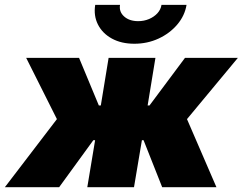

<svg xmlns="http://www.w3.org/2000/svg" viewBox="-55 -785 1017 805"><path d="M-34.7 0 183.6 -285.6 54.7 -542.5H276.4L359.4 -342.8H367.7L400.4 -542.5H596.7L564 -342.8H571.8L720.7 -542.5H942.4L729 -285.6L852.5 0H625L546.9 -197.3H540L506.8 0H311L343.8 -197.3H336.4L192.9 0ZM508.3 -601.6Q453.6 -601.6 414.1 -623.3Q374.5 -645 355.7 -682.1Q336.9 -719.2 344.2 -764.6H448.2Q443.4 -735.8 465.3 -716.1Q487.3 -696.3 524.4 -696.3Q548.8 -696.3 570.1 -705.3Q591.3 -714.4 605.2 -729.7Q619.1 -745.1 622.1 -764.6H727.1Q719.7 -719.2 688.2 -682.1Q656.7 -645 609.9 -623.3Q563 -601.6 508.3 -601.6Z"/></svg>

Font: Inter 16pt Black
Style: Italic
Weight: 900
Italic angle: -9.3988°
Version: Version 4.001;git-66647c0bb